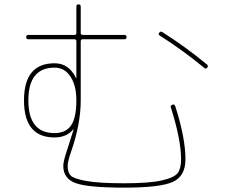

<svg xmlns="http://www.w3.org/2000/svg" viewBox="-20 -820 1040 880"><path d="M230 -210Q282 -210 306 -245.5Q330 -281 330 -360Q330 -428 303 -469Q276 -510 230 -510Q110 -510 110 -360Q110 -210 230 -210ZM330 -463V-631Q330 -640 321 -640H110Q100 -640 100 -650Q100 -660 110 -660H321Q330 -660 330 -668V-790Q330 -800 340 -800Q350 -800 350 -790V-669Q350 -660 359 -660H550Q560 -660 560 -650Q560 -640 550 -640H359Q350 -640 350 -631V-360Q350 -253 307 -128Q290 -80 290 -60Q290 -31 303.5 -16Q317 -1 375.5 9.5Q434 20 550 20Q664 20 721.5 7Q779 -6 794.5 -27Q810 -48 810 -90Q810 -179 763 -328Q760 -336 770 -340Q779 -344 783 -334Q830 -188 830 -90Q830 -13 772.5 13.5Q715 40 550 40Q385 40 327.5 19.5Q270 -1 270 -60Q270 -80 288 -134Q316 -222 317 -225V-227Q315 -227 315 -226Q284 -190 230 -190Q90 -190 90 -360Q90 -530 230 -530Q296 -530 328 -463Q328 -462 329 -462Q330 -462 330 -463ZM712 -657Q704 -663 710 -670Q715 -678 724 -673Q834 -603 929 -524Q936 -518 930 -510Q922 -502 916 -509Q814 -593 712 -657Z"/></svg>

Font: Rounded Mplus 1c Thin
Style: Regular
Weight: 250
Version: Version 1.059.20150529